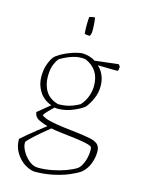

<svg xmlns="http://www.w3.org/2000/svg" viewBox="-129 -731 744 1015"><g transform="rotate(15 243.0 -223.0)"><path d="M161 212Q134 209 106 190.5Q78 172 58.5 140Q39 108 39 66Q50 56 72 37.5Q94 19 119.5 -1.5Q145 -22 167 -38Q138 -46 116 -57.5Q94 -69 91 -95L158 -150Q114 -166 91 -202.5Q68 -239 68 -282Q68 -321 78 -349.5Q88 -378 101 -395Q111 -407 134 -420Q157 -433 185.5 -443.5Q214 -454 244 -458Q264 -458 285 -452Q305 -446 318 -437L447 -452L455 -441Q455 -437 454.5 -430Q454 -423 451 -417Q440 -416 418.5 -416.5Q397 -417 374.5 -417.5Q352 -418 341 -418L345 -414L351 -408Q366 -391 375 -367.5Q384 -344 384 -315Q384 -278 369.5 -245.5Q355 -213 337 -191Q318 -175 278.5 -158.5Q239 -142 199 -141Q192 -141 187.5 -141.5Q183 -142 179 -143Q167 -133 150.5 -116Q134 -99 128 -88Q142 -75 177.5 -67Q213 -59 255.5 -54Q298 -49 332 -45Q371 -40 399 -34.5Q427 -29 442 -16Q457 -3 457 24Q457 56 445 89Q433 122 405 146Q385 160 349 175.5Q313 191 264.5 201.5Q216 212 161 212ZM191 -165Q225 -165 251.5 -172.5Q278 -180 307 -196Q330 -222 340 -251Q350 -280 350 -307Q350 -398 270 -432Q237 -437 203.5 -427Q170 -417 134 -396Q124 -387 112.5 -360.5Q101 -334 101 -293Q101 -246 122.5 -212Q144 -178 191 -165ZM178 187Q214 187 252.5 179.5Q291 172 324 160Q357 148 379 134Q394 124 404.5 100Q415 76 418.5 50.5Q422 25 418 9Q410 1 381 -5Q352 -11 314 -15.5Q276 -20 242 -24Q208 -28 190 -32Q165 -12 139 10.5Q113 33 95 50.5Q77 68 75 72Q72 92 86.5 119.5Q101 147 125.5 167.5Q150 188 178 187ZM231 -561Q229 -581 229 -606Q229 -631 231 -652Q237 -656 249 -657Q255 -658 262 -658Q264 -643 265.5 -625Q267 -607 267 -593Q267 -579 266 -574Q266 -572 263 -564.5Q260 -557 259 -557Q255 -557 246.5 -557.5Q238 -558 231 -561Z"/></g></svg>

Font: Labrada ExtraLight
Style: Regular
Weight: 200
Designer: Mercedes Jáuregui
Foundry: Omnibus-Type Team
Version: Version 1.000; ttfautohint (v1.8.4.7-5d5b)